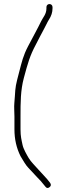

<svg xmlns="http://www.w3.org/2000/svg" viewBox="-20 -775 329 948"><path d="M239.3 -740V-734C239.3 -714.3 233.3 -695.5 221.3 -677.5C213.5 -665.7 205.1 -645.3 197.3 -632C185.9 -612.4 169.1 -577.4 157.3 -555.5C126.7 -498.4 117.1 -461.7 97.8 -390.4C81.4 -329.5 81.3 -269.3 81.3 -199V-136C81.3 -101.5 86.1 -84.5 91.4 -59.4C95.7 -39 112 -11.3 121.4 4.9C132.6 24.3 154.8 45 169.3 62C187 82.6 210.1 104.1 226.8 127C233.2 135.7 232.5 143 224.8 149C217.2 155 210.6 154.6 205.2 147.8C186.8 124.5 172.8 108.6 163.3 100C143.3 78 128.9 62.6 120.1 53.7C107 40.7 92.6 14.7 81.3 -4C61.3 -44 51.3 -88 51.3 -136V-199C51.3 -209 51 -220.3 50.3 -233C49 -258.7 52 -274.3 53.3 -298C56.4 -349.6 56.9 -351.8 75.3 -422C87.6 -468.4 93.7 -499 118.7 -546.8C142 -591.3 165.7 -633.9 183.5 -670.8C192.9 -690.3 209.3 -705 209.3 -734V-740C209.3 -748.8 215.9 -755 224.3 -755C232.8 -755 239.3 -748.8 239.3 -740Z"/></svg>

Font: MewTooHand
Style: Reversed
Weight: 400
Designer: Mew Too, Robert Jablonski
Version: Version 0.77